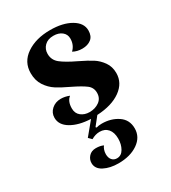

<svg xmlns="http://www.w3.org/2000/svg" viewBox="-136 -406 600 672"><g transform="rotate(-30 163.5 -70.0)"><path d="M166 8 139 42 142 45Q151 42 164 42Q201 42 228.5 60.5Q256 79 256 114Q256 149 225 170.5Q194 192 146 192Q112 192 88 179.5Q64 167 64 144Q64 129 74.5 117.5Q85 106 103 106Q121 106 133 112Q129 116 126 124.5Q123 133 123 142Q123 157 130.5 165.5Q138 174 150 174Q168 174 178 156.5Q188 139 188 116Q188 91 176 77Q164 63 143 63Q126 63 109 73L97 61L140 9Q92 7 61.5 -11Q31 -29 31 -58Q31 -78 46 -91.5Q61 -105 83 -105Q100 -105 117 -98Q100 -85 100 -56Q100 -36 114 -25Q128 -14 148 -14Q171 -14 187.5 -26Q204 -38 204 -60Q204 -81 187.5 -93.5Q171 -106 136 -123Q104 -138 84.5 -150.5Q65 -163 51 -184Q37 -205 37 -235Q37 -280 75 -306Q113 -332 171 -332Q222 -332 254.5 -313Q287 -294 287 -264Q287 -241 273 -230Q259 -219 237 -219Q216 -219 200 -228Q218 -245 218 -271Q218 -288 205 -298.5Q192 -309 171 -309Q148 -309 135 -296Q122 -283 122 -264Q122 -239 141.5 -223.5Q161 -208 201 -189Q234 -173 252 -161.5Q270 -150 283.5 -131Q297 -112 297 -86Q297 -46 261.5 -20.5Q226 5 166 8Z"/></g></svg>

Font: Katibeh
Style: Regular
Weight: 400
Designer: Arabic design by Kourosh Beigpour, Latin design by Eduardo Tunni, engineering by Lasse Fister
Version: Version 1.0010g